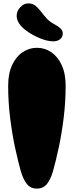

<svg xmlns="http://www.w3.org/2000/svg" viewBox="-20 -1095 434 1129"><path d="M197 14Q160 14 138.5 -12.5Q117 -39 103 -86Q86 -146 68.5 -227.5Q51 -309 39.5 -402.5Q28 -496 28 -591Q28 -663 51.5 -713Q75 -763 113.5 -788.5Q152 -814 197 -814Q243 -814 281 -788.5Q319 -763 342.5 -713Q366 -663 366 -591Q366 -496 354.5 -402.5Q343 -309 325.5 -227.5Q308 -146 291 -86Q277 -39 255.5 -12.5Q234 14 197 14ZM293 -852Q258 -852 213.5 -870.5Q169 -889 134 -915Q78 -957 78 -1002Q78 -1030 99.5 -1053Q121 -1076 149 -1075Q173 -1074 189.5 -1060.5Q206 -1047 221 -1027Q236 -1007 254 -987Q272 -967 299 -953Q322 -941 335.5 -928Q349 -915 349 -898Q349 -877 333.5 -864.5Q318 -852 293 -852Z"/></svg>

Font: Matemasie
Style: Regular
Weight: 400
Designer: Adam Yeo
Version: Version 1.001; ttfautohint (v1.8.4.7-5d5b)